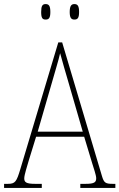

<svg xmlns="http://www.w3.org/2000/svg" viewBox="-23 -922 586 942"><path d="M342 -826C358 -826 365 -834 365 -863C365 -893 358 -902 342 -902C327 -902 319 -893 319 -863C319 -834 327 -826 342 -826ZM201 -826C217 -826 224 -834 224 -863C224 -893 217 -902 201 -902C185 -902 179 -893 179 -863C179 -834 185 -826 201 -826ZM-3 0H182V-20H150C105 -20 96 -28 96 -47C96 -64 111 -109 118 -134L154 -251H390L429 -122C436 -99 449 -62 449 -48C449 -28 441 -20 396 -20H371V0H543V-20H531C494 -20 487 -25 477 -59L282 -714H263L77 -93C58 -30 52 -20 15 -20H-3ZM162 -276 230 -511C245 -565 265 -628 272 -661C282 -625 298 -567 319 -497L383 -276Z"/></svg>

Font: Noto Serif Hebrew Condensed Thin
Style: Regular
Weight: 100
Width: 3
Designer: Monotype Design Team
Foundry: Monotype Imaging Inc.
Version: Version 2.004